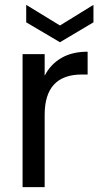

<svg xmlns="http://www.w3.org/2000/svg" viewBox="-20 -771 406 791"><path d="M341 -558V-464H317Q164 -464 164 -298V0H73V-548H164V-459Q188 -506 232.5 -532Q277 -558 341 -558ZM365 -679 227 -597 88 -679V-751L227 -666L365 -751Z"/></svg>

Font: Poppins A&M
Style: Regular-A&M
Weight: 400
Designer: Ninad Kale (Devanagari), Jonny Pinhorn (Latin)
Foundry: Indian Type Foundry
Version: 4.004